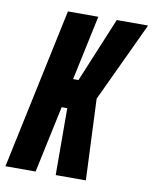

<svg xmlns="http://www.w3.org/2000/svg" viewBox="-90 -748 647 809"><g transform="rotate(10 233.5 -344.0)"><path d="M-11 0 135 -688H265L206 -411H229L344 -688H478L318 -347L333 0H204L203 -286H179L118 0Z"/></g></svg>

Font: Saira ExtraCondensed ExtraBold
Style: Italic
Weight: 800
Width: 2
Italic angle: -12°
Designer: Hector Gatti with collaboration of the Omnibus-Type team
Foundry: Omnibus-Type
Version: Version 1.101